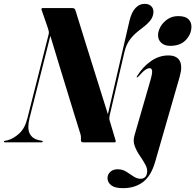

<svg xmlns="http://www.w3.org/2000/svg" viewBox="-67 -742 1018 1001"><path d="M86.5 -124Q74.5 -73.5 87.5 -46.5Q100.5 -19.5 134 -11.5L150 -8.5Q156 -7 156 -4Q156 0 150 0H-40Q-47 0 -47 -3.5Q-47 -6.5 -41 -8L-28.5 -10.5Q3 -18.5 33 -45.8Q63 -73 76 -126L187 -564.5Q189 -573.5 186.5 -582Q184 -590.5 181.5 -599L150 -690Q146.5 -700 155.5 -700H309.5Q315.5 -700 320 -697.5Q324.5 -695 328 -683Q356.5 -590.5 378.5 -520Q400.5 -449.5 419 -390.5Q437.5 -331.5 455.8 -273.2Q474 -215 495.5 -146.5L608 -633.5Q618.5 -678 639.2 -700Q660 -722 686 -722Q709 -722 721 -710.2Q733 -698.5 733 -680Q732.5 -656.5 718 -637Q703.5 -617.5 668 -591Q631.5 -564 611 -536.5Q590.5 -509 581.5 -470L505 -141.5Q503 -131.5 502.8 -125.8Q502.5 -120 505.5 -111L535.5 -10.5Q538.5 0 530 0H365.5Q353.5 0 355 -15Q356 -30.5 353 -41Q339 -85.5 320.5 -145.5Q302 -205.5 281 -274.2Q260 -343 238 -414.8Q216 -486.5 195.5 -555ZM821 -503Q791 -503 774 -518.5Q757 -534 757 -558Q757 -580.5 770.5 -603.8Q784 -627 807.5 -642.5Q831 -658 862 -658Q899 -658 915 -642.5Q931 -627 931 -603.5Q931 -564.5 902.2 -533.8Q873.5 -503 821 -503ZM869.5 -341 741.5 103Q720.5 175.5 678.2 207.2Q636 239 574 239Q532 239 512.8 224Q493.5 209 493.5 186Q493.5 168 507.8 154.2Q522 140.5 546 140.5Q571.5 140.5 591.2 153Q611 165.5 629 177.8Q647 190 666 190Q693.5 190 699.5 161Q703.5 139.5 691.2 117Q679 94.5 662.2 70.2Q645.5 46 635.5 19.8Q625.5 -6.5 634 -35.5L717 -322.5Q727.5 -358.5 726 -372.5Q724.5 -386.5 713 -386.5Q703 -386.5 690 -377.5Q677 -368.5 655 -343.5Q649.5 -338 647 -338Q644 -338.5 648 -345.5Q677 -393.5 719.8 -423.2Q762.5 -453 810.5 -453Q854.5 -453 870 -424.8Q885.5 -396.5 869.5 -341Z"/></svg>

Font: Fraunces 144pt S000
Style: Bold Italic
Weight: 700
Italic angle: -16°
Version: Version 1.000; ttfautohint (v1.8.3)